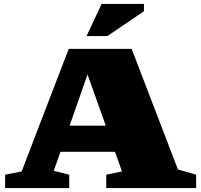

<svg xmlns="http://www.w3.org/2000/svg" viewBox="-20 -955 1020 975"><path d="M883.5 -94.5 976 -68V0H519.5V-68L599.5 -84.5L564 -184H287L253 -87.5L331.5 -68V0H6V-68L90 -84.5L329 -707H648.5ZM333.5 -317H517L424.5 -577ZM419.5 -772 496 -935H711V-898L525.5 -772Z"/></svg>

Font: Newsreader Caption ExtraBold
Style: Regular
Weight: 800
Designer: Hugues Gentile
Foundry: Production Type
Version: Version 1.001